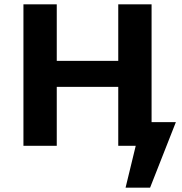

<svg xmlns="http://www.w3.org/2000/svg" viewBox="-20 -678 845 893"><path d="M652 0V-110H798L734 0ZM564 195 638 -110H798L678 195ZM530 0V-658H685V0ZM89 0V-658H244V0ZM134 -274V-395H624V-274Z"/></svg>

Font: Ysabeau ExtraBold
Style: Regular
Weight: 800
Designer: Christian Thalmann (Catharsis Fonts)
Version: Version 2.002